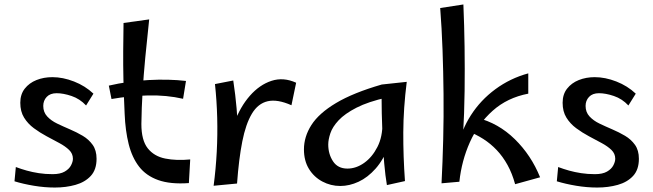

<svg xmlns="http://www.w3.org/2000/svg" viewBox="-20 -820 2930 861"><path d="M226 21Q180 21 132 13Q84 5 45 -7L51 -71Q75 -62 100 -55Q125 -48 154 -43.5Q183 -39 216 -39Q250 -39 270 -50.5Q290 -62 298.5 -78.5Q307 -95 307 -108Q307 -131 290 -147.5Q273 -164 246 -178.5Q219 -193 189 -209Q159 -225 132 -245Q105 -265 88 -292.5Q71 -320 71 -359Q71 -397 91 -422.5Q111 -448 143.5 -461Q176 -474 215 -474Q262 -474 312 -454.5Q362 -435 399 -400L366 -347Q338 -377 301 -389.5Q264 -402 234 -402Q205 -402 189.5 -385.5Q174 -369 174 -345Q174 -317 191.5 -298Q209 -279 236 -266Q263 -253 293.5 -240Q324 -227 351 -211Q378 -195 395.5 -170.5Q413 -146 413 -108Q413 -59 387 -31Q361 -3 318.5 9Q276 21 226 21Z M827 1Q744 7 689.5 -12.5Q635 -32 603.5 -73Q572 -114 557 -174Q542 -234 539 -309Q535 -394 533.5 -462.5Q532 -531 532.5 -592Q533 -653 534 -717L649 -733Q639 -641 631.5 -562Q624 -483 619.5 -410.5Q615 -338 614 -264Q614 -191 642.5 -155Q671 -119 721 -109Q771 -99 833 -105ZM801 -377Q727 -394 643.5 -392Q560 -390 480 -376L468 -436Q554 -456 645.5 -461Q737 -466 814 -457Z M1043 3 1001 -110Q1004 -196 1030.5 -268.5Q1057 -341 1100.5 -390.5Q1144 -440 1197.5 -457.5Q1251 -475 1308 -449L1287 -348Q1224 -376 1180.5 -366Q1137 -356 1109.5 -310Q1082 -264 1066.5 -185.5Q1051 -107 1043 3ZM1043 3 938 13Q948 -63 952 -139.5Q956 -216 954 -292.5Q952 -369 944 -443L1026 -459Q1036 -393 1041 -334.5Q1046 -276 1047.5 -222Q1049 -168 1047.5 -112.5Q1046 -57 1043 3Z M1506 14Q1463 14 1425.5 -6Q1388 -26 1365.5 -62.5Q1343 -99 1343 -150Q1343 -207 1376.5 -259.5Q1410 -312 1487 -358Q1564 -404 1692 -441L1716 -383Q1631 -364 1578.5 -337Q1526 -310 1498.5 -280.5Q1471 -251 1461.5 -222.5Q1452 -194 1452 -172Q1452 -129 1473.5 -96.5Q1495 -64 1538 -64Q1577 -64 1613 -89.5Q1649 -115 1672.5 -161Q1696 -207 1695 -270L1753 -319Q1747 -230 1723.5 -167Q1700 -104 1664.5 -64Q1629 -24 1588 -5Q1547 14 1506 14ZM1715 10Q1708 -31 1703 -87Q1698 -143 1695.5 -201.5Q1693 -260 1692 -312Q1691 -364 1691 -399Q1691 -434 1692 -441L1804 -453Q1789 -334 1788.5 -226.5Q1788 -119 1796 -8Z M2290 6Q2277 -42 2256 -80Q2235 -118 2207.5 -147Q2180 -176 2147 -197Q2114 -218 2075 -233L2119 -292Q2215 -268 2288.5 -196Q2362 -124 2402 -25ZM2040 -5 2033 -157Q2048 -235 2091.5 -303Q2135 -371 2201.5 -420Q2268 -469 2349 -491V-400Q2255 -382 2189.5 -323.5Q2124 -265 2087 -182Q2050 -99 2040 -5ZM2040 -5 1960 2Q1965 -95 1967.5 -196Q1970 -297 1969 -398Q1968 -499 1964.5 -596.5Q1961 -694 1954 -784L2058 -800Q2066 -612 2063.5 -412.5Q2061 -213 2040 -5Z M2658 21Q2612 21 2564 13Q2516 5 2477 -7L2483 -71Q2507 -62 2532 -55Q2557 -48 2586 -43.5Q2615 -39 2648 -39Q2682 -39 2702 -50.5Q2722 -62 2730.5 -78.5Q2739 -95 2739 -108Q2739 -131 2722 -147.5Q2705 -164 2678 -178.5Q2651 -193 2621 -209Q2591 -225 2564 -245Q2537 -265 2520 -292.5Q2503 -320 2503 -359Q2503 -397 2523 -422.5Q2543 -448 2575.5 -461Q2608 -474 2647 -474Q2694 -474 2744 -454.5Q2794 -435 2831 -400L2798 -347Q2770 -377 2733 -389.5Q2696 -402 2666 -402Q2637 -402 2621.5 -385.5Q2606 -369 2606 -345Q2606 -317 2623.5 -298Q2641 -279 2668 -266Q2695 -253 2725.5 -240Q2756 -227 2783 -211Q2810 -195 2827.5 -170.5Q2845 -146 2845 -108Q2845 -59 2819 -31Q2793 -3 2750.5 9Q2708 21 2658 21Z"/></svg>

Font: Marhey Light
Style: Regular
Weight: 300
Designer: Nur Syamsi & Bustanul Arifin
Foundry: Namelatype
Version: Version 1.000